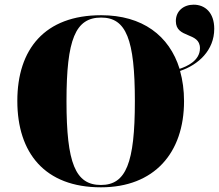

<svg xmlns="http://www.w3.org/2000/svg" viewBox="-20 -790 935 820"><path d="M411 10C639 10 766 -137 766 -358C766 -405 760 -448 749 -487C827 -513 895 -575 895 -667C895 -736 856 -770 807 -770C764 -770 731 -743 731 -700C731 -624 834 -655 834 -584C834 -530 777 -506 747 -496C703 -638 588 -725 412 -725C171 -725 54 -580 54 -359C54 -137 171 10 411 10ZM411 0C302 0 264 -93 264 -358C264 -622 302 -715 412 -715C519 -715 556 -622 556 -358C556 -93 518 0 411 0Z"/></svg>

Font: Noto Serif Display Black
Style: Regular
Weight: 900
Designer: Monotype Design Team
Foundry: Monotype Imaging Inc.
Version: Version 2.009